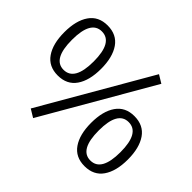

<svg xmlns="http://www.w3.org/2000/svg" viewBox="-162 -915 1156 1156"><g transform="rotate(45 416.0 -336.5)"><path d="M9 0ZM642 -667 242 25 191 -6 591 -698ZM9 -474Q9 -573 48.5 -630Q88 -687 165 -687Q243 -687 282.5 -630Q322 -573 322 -474Q322 -375 282.5 -318Q243 -261 165 -261Q88 -261 48.5 -318Q9 -375 9 -474ZM259 -474Q259 -637 166 -637Q74 -637 74 -474Q74 -310 166 -310Q259 -310 259 -474ZM509 -202Q509 -301 548.5 -358Q588 -415 665 -415Q743 -415 782.5 -358Q822 -301 822 -202Q822 -103 782.5 -46Q743 11 665 11Q588 11 548.5 -46Q509 -103 509 -202ZM759 -202Q759 -365 666 -365Q574 -365 574 -202Q574 -38 666 -38Q759 -38 759 -202Z"/></g></svg>

Font: Martel Sans Light
Style: Regular
Weight: 300
Designer: Dan Reynolds and Mathieu Réguer
Foundry: Dan Reynolds and Mathieu Réguer
Version: Version 1.002; ttfautohint (v1.1) -l 5 -r 5 -G 72 -x 0 -D la